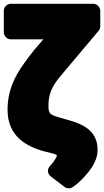

<svg xmlns="http://www.w3.org/2000/svg" viewBox="-20 -768 550 1015"><path d="M510 -711C510 -727 496 -748 473 -748H37C21 -748 0 -734 0 -711V-598C0 -582 14 -560 37 -560H209L161 -504C139 -477 120 -451 103 -427C60 -366 20 -292 20 -187C20 -48 119 7 217 33L254 42C266 45 276 49 280 51V57C280 57 279 61 274 70C268 81 258 95 245 109C223 132 236 155 249 165L321 220C332 229 351 230 365 221C397 199 427 168 451 137C470 112 496 73 496 24C496 -94 388 -120 325 -138L287 -149C246 -162 236 -167 236 -208C236 -296 276 -338 326 -397L502 -606C507 -612 510 -621 510 -630Z"/></svg>

Font: Asimov Print
Style: E
Weight: 500
Designer: Google
Version: Version 2.000980; 2014